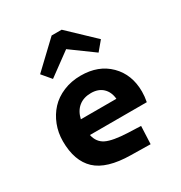

<svg xmlns="http://www.w3.org/2000/svg" viewBox="-178 -885 971 1028"><g transform="rotate(-30 307.0 -371.5)"><path d="M130.9 -606.9 288.1 -755.9H350.1L506.8 -606.9L460 -550.8L318.8 -653.8L178.2 -550.8ZM382.8 -100.1 460.9 -97.2 456.1 13.2 335 11.2Q187.5 9.3 122.3 -52Q57.1 -113.3 57.1 -234.9Q57.1 -287.6 75.2 -334.2Q93.3 -380.9 125.7 -416Q158.2 -451.2 207.3 -471.7Q256.3 -492.2 314.9 -492.2Q424.3 -492.2 490.7 -426Q557.1 -359.9 557.1 -253.9Q557.1 -224.6 550.8 -191.9H199.2Q209.5 -143.1 249.8 -123.5Q290 -104 382.8 -100.1ZM315.9 -383.8Q270 -383.8 240 -359.6Q210 -335.4 199.2 -289.1H418.9Q415 -333 387.9 -358.4Q360.8 -383.8 315.9 -383.8Z"/></g></svg>

Font: IntelOne Mono Bold
Style: Regular
Weight: 700
Designer: Fred Shallcrass
Foundry: Frere-Jones Type LLC
Version: Version 1.200;hotconv 1.1.0;makeotfexe 2.6.0;FJTRelease1.2